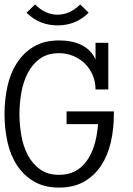

<svg xmlns="http://www.w3.org/2000/svg" viewBox="-30 -829 596 860"><path d="M480 -316.9Q480 -252 466.6 -192.9Q453.1 -133.8 423.6 -88.4Q394 -43 347.4 -15.9Q300.8 11.2 234.9 11.2Q168 11.2 121.6 -16.4Q75.2 -43.9 45.7 -89.4Q16.1 -134.8 3.2 -194.3Q-9.8 -253.9 -9.8 -317.9Q-9.8 -381.8 3.2 -441.4Q16.1 -501 45.7 -546.9Q75.2 -592.8 121.6 -620.4Q168 -647.9 234.9 -647.9Q293.9 -647.9 335.9 -627Q377.9 -606 397.9 -563V-637.2H455.1V-428.2H397.9Q397.9 -462.9 385 -492.9Q372.1 -522.9 350.1 -544.4Q328.1 -565.9 298.1 -578.4Q268.1 -590.8 234.9 -590.8Q183.1 -590.8 149.2 -566.4Q115.2 -542 94.7 -502.4Q74.2 -462.9 65.7 -414.6Q57.1 -366.2 57.1 -317.9Q57.1 -270 65.7 -221.4Q74.2 -172.9 94.7 -134Q115.2 -95.2 149.2 -70.6Q183.1 -45.9 234.9 -45.9Q312 -45.9 356.4 -105.5Q400.9 -165 409.2 -272.9H268.1V-330.1H480ZM367.2 -772Q310.1 -715.3 228 -715.3Q146 -715.3 88.9 -772L127 -809.1Q172.9 -763.2 228 -763.2Q283.2 -763.2 329.1 -809.1Z"/></svg>

Font: Anonymous Pro
Style: Regular
Weight: 400
Monospace: yes
Designer: Mark Simonson
Version: Version 1.002